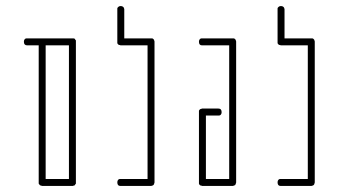

<svg xmlns="http://www.w3.org/2000/svg" viewBox="-20 -859 1132 635"><path d="M70 -732H221H223Q226 -732 228 -730V-729Q231 -726 231 -725V-722V-256V-255V-252Q231 -251 228 -248V-247Q226 -245 223 -245L221 -244H219H120H119Q118 -245 116 -245Q114 -245 112 -247H111V-248Q108 -251 108 -252V-255V-256V-709H70Q59 -709 59 -721Q59 -726 61.5 -729Q64 -732 67 -732ZM131 -709V-267H208V-709Z M390 -832 391 -829V-732H480H483Q485 -732 487 -730L488 -729Q490 -727 490 -725L491 -722V-256V-255Q490 -254 490 -252Q490 -250 488 -248V-247H487Q485 -245 483 -245L480 -244H479H378Q368 -244 368 -256Q368 -261 370.5 -264Q373 -267 376 -267H378H468V-709H378Q378 -710 376 -710Q373 -710 371 -712L370 -713Q368 -715 368 -717V-720V-829Q368 -830 368 -831.5Q368 -833 371 -836Q374 -839 379 -839Q384 -839 387 -836.5Q390 -834 390 -832Z M648 -732H750H753Q755 -732 757 -730L758 -729Q760 -727 760 -725L761 -722V-255Q760 -254 760 -252Q760 -250 758 -248V-247H757Q755 -245 753 -245L750 -244H649H648Q648 -245 646 -245Q643 -245 641 -247L640 -248Q638 -250 638 -252V-255V-256V-488V-489V-492Q638 -494 640 -496L641 -497Q643 -499 646 -499L648 -500H649H702Q713 -500 713 -488Q713 -483 710.5 -480Q708 -477 705 -477H702H661V-267H738V-709H648Q638 -709 638 -721Q638 -726 640.5 -729Q643 -732 646 -732Z M920 -832 921 -829V-732H1010H1013Q1015 -732 1017 -730L1018 -729Q1020 -727 1020 -725L1021 -722V-256V-255Q1020 -254 1020 -252Q1020 -250 1018 -248V-247H1017Q1015 -245 1013 -245L1010 -244H1009H908Q898 -244 898 -256Q898 -261 900.5 -264Q903 -267 906 -267H908H998V-709H908Q908 -710 906 -710Q903 -710 901 -712L900 -713Q898 -715 898 -717V-720V-829Q898 -830 898 -831.5Q898 -833 901 -836Q904 -839 909 -839Q914 -839 917 -836.5Q920 -834 920 -832Z"/></svg>

Font: Sticks
Style: Regular
Weight: 400
Version: Version 1.1